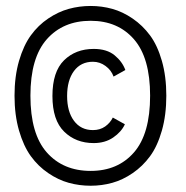

<svg xmlns="http://www.w3.org/2000/svg" viewBox="-20 -662 610 628"><path d="M276.5 -54.5Q239.5 -54.5 205 -64Q170.5 -73.5 137.8 -95.8Q105 -118 81 -151Q57 -184 42.2 -235Q27.5 -286 27.5 -349Q27.5 -412 42.2 -462.8Q57 -513.5 81 -546.5Q105 -579.5 137.8 -601.5Q170.5 -623.5 205 -633Q239.5 -642.5 276.5 -642.5Q313 -642.5 347.2 -633Q381.5 -623.5 414 -601.2Q446.5 -579 470.8 -546.2Q495 -513.5 509.5 -462.8Q524 -412 524 -349Q524 -286 509.5 -235Q495 -184 470.8 -151Q446.5 -118 414 -95.8Q381.5 -73.5 347.2 -64Q313 -54.5 276.5 -54.5ZM276.5 -103Q365.5 -103 418.2 -163.5Q471 -224 471 -349Q471 -473 418.2 -533.5Q365.5 -594 276.5 -594Q186.5 -594 133 -533.5Q79.5 -473 79.5 -349Q79.5 -224 133 -163.5Q186.5 -103 276.5 -103ZM388.5 -255.5Q377 -230.5 350.2 -212.2Q323.5 -194 286.5 -194Q228 -194 189.8 -231.5Q151.5 -269 151.5 -348Q151.5 -427.5 189.5 -464.8Q227.5 -502 286.5 -502Q329.5 -502 354.8 -481.2Q380 -460.5 390 -433L351.5 -411.5Q344 -432.5 325.2 -446.2Q306.5 -460 284 -460Q244.5 -460 222 -429.8Q199.5 -399.5 199.5 -348Q199.5 -297 222 -266.8Q244.5 -236.5 284 -236.5Q307 -236.5 323.8 -248.2Q340.5 -260 349 -277.5Z"/></svg>

Font: League Mono Narrow Light
Style: Regular
Weight: 300
Width: 3
Designer: Tyler Finck
Foundry: The League of Moveable Type / Tyler Finck
Version: Version 2.210